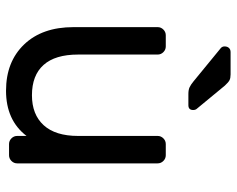

<svg xmlns="http://www.w3.org/2000/svg" viewBox="-94 -681 785 637"><g transform="rotate(90 298.5 -362.5)"><path d="M97 -520H134Q145 -520 153 -512Q161 -504 161 -493V-229Q161 -153 195.5 -114.5Q230 -76 296 -76Q360 -76 395.5 -115Q431 -154 431 -229V-493Q431 -504 439 -512Q447 -520 458 -520H495Q506 -520 514 -512Q522 -504 522 -493V-27Q522 -16 514 -8Q506 0 495 0H458Q447 0 439 -8Q431 -16 431 -27V-58Q379 10 281 10Q185 10 127.5 -50Q70 -110 70 -214V-493Q70 -504 78 -512Q86 -520 97 -520ZM345 -611Q345 -595 329 -595H292Q278 -595 269.5 -599Q261 -603 250 -612L139 -703Q134 -708 134 -715Q134 -724 139 -729.5Q144 -735 153 -735H227Q239 -735 246 -731.5Q253 -728 264 -716L340 -624Q345 -619 345 -611Z"/></g></svg>

Font: Rubik
Style: Regular
Weight: 400
Designer: Hubert & Fischer
Foundry: Hubert & Fischer
Version: Version 1.100